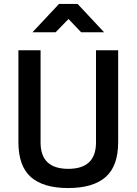

<svg xmlns="http://www.w3.org/2000/svg" viewBox="-20 -939 690 970"><path d="M185 -219Q185 -86 325 -86Q465 -86 465 -219V-685H577V-221Q577 -100 513.5 -44.5Q450 11 324.5 11Q199 11 136 -44.5Q73 -100 73 -221V-685H185ZM144 -776 278 -919H372L506 -776H390L326 -843L261 -776Z"/></svg>

Font: TitilliumWebSemiBold
Style: Bold
Weight: 600
Version: Version 1.001;PS 57.000;hotconv 1.0.70;makeotf.lib2.5.55311